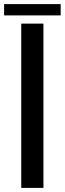

<svg xmlns="http://www.w3.org/2000/svg" viewBox="-57 -915 316 935"><path d="M46.5 0V-800H154.5V0ZM-37 -895H238.5V-840H-37Z"/></svg>

Font: Big Shoulders Stencil Display
Style: Bold
Weight: 700
Designer: Patric King
Foundry: XO Type Co
Version: Version 1.000